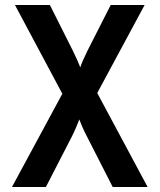

<svg xmlns="http://www.w3.org/2000/svg" viewBox="-20 -570 640 770"><path d="M28 180 230 -194 40 -550H180L272 -367Q282 -347 290 -328.5Q298 -310 302 -300Q305 -310 313 -328.5Q321 -347 331 -367L424 -550H560L370 -197L572 180H432L329 -22Q319 -41 310.5 -60.5Q302 -80 298 -91Q294 -80 286 -61Q278 -42 268 -22L164 180Z"/></svg>

Font: NKDuy Mono
Style: Bold
Weight: 700
Monospace: yes
Designer: NKDuy
Foundry: NKDuy
Version: Version 2.251; ttfautohint (v1.8.4.7-5d5b)